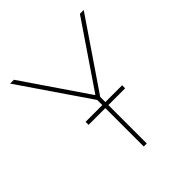

<svg xmlns="http://www.w3.org/2000/svg" viewBox="-196 -866 1005 1005"><g transform="rotate(-45 306.5 -364.0)"><path d="M34.2 -727.5H62.5L305.7 -371.1H308.6L550.8 -727.5H579.1L318.4 -344.7V0H295.9V-344.7ZM171.9 -284.2V-306.6H442.4V-284.2Z"/></g></svg>

Font: Inter Tight Thin
Style: Regular
Weight: 250
Designer: Rasmus Andersson
Foundry: rsms
Version: Version 3.004